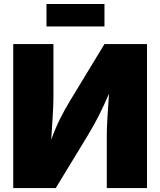

<svg xmlns="http://www.w3.org/2000/svg" viewBox="-20 -950 810 970"><path d="M722.7 0H519.5V-265.6Q519.5 -301.8 522.9 -358.2Q526.4 -414.6 530.8 -477.1Q504.4 -416 480.7 -368.7Q457 -321.3 423.3 -265.6L261.7 0H46.9V-727.5H250V-460.9Q250 -420.9 246.1 -360.4Q242.2 -299.8 238.8 -244.1Q261.2 -305.7 284.2 -351.3Q307.1 -397 334.5 -441.9L507.8 -727.5H722.7ZM507.8 -929.7V-816.4H214.8V-929.7Z"/></svg>

Font: Inter Black
Style: Regular
Weight: 900
Designer: Rasmus Andersson
Foundry: rsms
Version: Version 4.000;git-a52131595